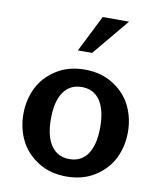

<svg xmlns="http://www.w3.org/2000/svg" viewBox="-88 -850 780 933"><g transform="rotate(10 302.5 -383.0)"><path d="M472.7 -780.3 322.3 -599.6H252L342.8 -780.3ZM532.7 -377Q560.5 -318.4 560.5 -250Q560.5 -181.6 532.7 -123Q504.9 -64.5 444.8 -25.4Q384.8 13.7 302.7 13.7Q220.7 13.7 160.6 -25.4Q100.6 -64.5 72.8 -123Q44.9 -181.6 44.9 -250Q44.9 -318.4 72.8 -377Q100.6 -435.5 160.6 -474.6Q220.7 -513.7 302.7 -513.7Q384.8 -513.7 444.8 -474.6Q504.9 -435.5 532.7 -377ZM392.6 -118.2Q423.8 -164.1 423.8 -250Q423.8 -335.9 392.6 -381.8Q361.3 -427.7 302.7 -427.7Q244.1 -427.7 212.4 -381.8Q180.7 -335.9 180.7 -250Q180.7 -164.1 212.4 -118.2Q244.1 -72.3 302.7 -72.3Q361.3 -72.3 392.6 -118.2Z"/></g></svg>

Font: FreeUniversal
Style: Bold
Weight: 700
Version: Version 1.001